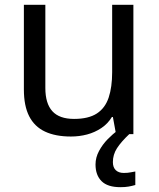

<svg xmlns="http://www.w3.org/2000/svg" viewBox="-20 -622 658 796"><path d="M533 -602V-66H461L448 -137H444Q427 -109 400 -91Q373 -73 341 -64.5Q309 -56 274 -56Q210 -56 166.5 -76.5Q123 -97 101 -140Q79 -183 79 -251V-602H168V-257Q168 -193 197 -161Q226 -129 287 -129Q347 -129 381.5 -151.5Q416 -174 430.5 -217.5Q445 -261 445 -323V-602ZM448 50Q448 72 460 83.5Q472 95 493 95Q510 95 521.5 92.5Q533 90 541 89V145Q527 149 513 151.5Q499 154 479 154Q426 154 401 129Q376 104 376 60Q376 31 390.5 4Q405 -23 426.5 -45Q448 -67 468 -81L516 -66Q482 -34 465 -7.5Q448 19 448 50Z"/></svg>

Font: Noto Sans Malayalam UI
Style: Regular
Weight: 400
Designer: Jelle Bosma - Monotype Design Team
Foundry: Monotype Imaging Inc.
Version: Version 2.104